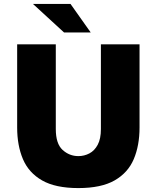

<svg xmlns="http://www.w3.org/2000/svg" viewBox="-20 -949 786 979"><path d="M691.5 -299Q691.5 -207 662 -137.5Q632.5 -68 564.2 -29Q496 10 379.5 10Q263 10 194.8 -29Q126.5 -68 97 -137.5Q67.5 -207 67.5 -299V-723H264.5V-291Q264.5 -216 299.2 -184.5Q334 -153 379.5 -153Q409.5 -153 435.8 -166.8Q462 -180.5 478.2 -210.8Q494.5 -241 494.5 -291V-723H691.5ZM339.5 -929H148L306.5 -783.5H442.5Z"/></svg>

Font: Public Sans Black
Style: Regular
Weight: 900
Designer: The Public Sans Project Authors: Dan O. Williams and USWDS (Libre Franklin designed by Pablo Impallari and Rodrigo Fuenz
Version: Version 1.007